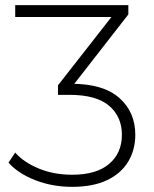

<svg xmlns="http://www.w3.org/2000/svg" viewBox="-20 -720 598 745"><path d="M260 5Q183 5 116.5 -21Q50 -47 13 -89L39 -128Q71 -91 129.5 -66.5Q188 -42 260 -42Q354 -42 403.5 -84Q453 -126 453 -197Q453 -267 403.5 -309.5Q354 -352 249 -352H205V-389L428 -674L435 -654H39V-700H478V-664L256 -379L234 -395H256Q381 -395 443 -340Q505 -285 505 -197Q505 -139 477.5 -93Q450 -47 395.5 -21Q341 5 260 5Z"/></svg>

Font: MOST Montserrat Light
Style: Regular
Weight: 300
Designer: Julieta Ulanovsky
Foundry: Julieta Ulanovsky
Version: Version 8.000;March 11, 2024;FontCreator 15.0.0.2926 64-bit